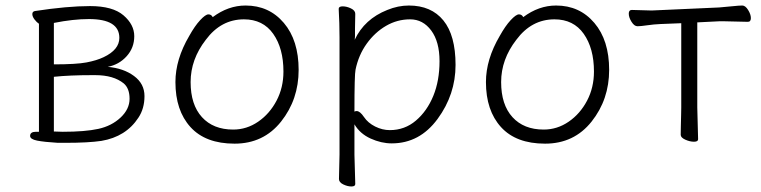

<svg xmlns="http://www.w3.org/2000/svg" viewBox="-20 -504 2753 695"><path d="M189 13Q140 10 114.5 5Q89 0 89 -12Q89 -27 110 -27H121V-418Q113 -423 105 -433.5Q97 -444 97 -453Q97 -462 106 -464Q224 -482 306 -482Q388 -482 427 -448.5Q466 -415 466 -373Q466 -331 438.5 -300.5Q411 -270 370 -262Q427 -257 465 -229Q503 -201 503 -156Q503 -111 481 -78Q436 -9 347 6Q300 13 217 13ZM302 -435Q245 -435 175 -421V-271Q256 -271 293 -278Q330 -285 355 -297Q412 -324 412 -367Q412 -435 302 -435ZM175 -28 207 -27Q288 -27 336 -37.5Q384 -48 416.5 -78.5Q449 -109 449 -146.5Q449 -184 428 -202Q391 -232 325 -232H314Q232 -232 175 -226Z M750 -442Q806 -484 869 -484Q954 -484 1007.5 -421Q1061 -358 1061 -251Q1061 -144 997.5 -64Q934 16 829 16Q724 16 669.5 -44Q615 -104 615 -207Q615 -289 665 -374Q685 -410 704.5 -431Q724 -452 734.5 -452Q745 -452 750 -442ZM824 -35Q873 -35 914.5 -63.5Q956 -92 981 -139.5Q1006 -187 1006 -245Q1006 -329 969 -381.5Q932 -434 863 -434Q780 -434 725 -360Q670 -289 670 -207Q670 -125 711 -80Q752 -35 824 -35Z M1207 144 1209 55V-368Q1209 -421 1206 -472Q1206 -481 1220.5 -481Q1235 -481 1250.5 -473.5Q1266 -466 1266 -454Q1266 -454 1265 -401Q1265 -401 1265 -372L1264 -360Q1299 -435 1382 -468Q1421 -484 1460 -484Q1541 -484 1585 -430Q1629 -376 1629 -269Q1629 -162 1564 -73.5Q1499 15 1398 15Q1360 15 1321.5 -2.5Q1283 -20 1263 -54V56L1266 162Q1266 171 1252 171Q1238 171 1222.5 163.5Q1207 156 1207 144ZM1263 -100Q1267 -102 1271 -102Q1283 -102 1297.5 -80.5Q1312 -59 1338 -46Q1364 -33 1391 -33Q1445 -33 1485.5 -67.5Q1526 -102 1548.5 -157Q1571 -212 1571 -282.5Q1571 -353 1541 -393.5Q1511 -434 1464.5 -434Q1418 -434 1377.5 -410.5Q1337 -387 1307.5 -346Q1278 -305 1267 -252Q1263 -235 1263 -100Z M1874 -442Q1930 -484 1993 -484Q2078 -484 2131.5 -421Q2185 -358 2185 -251Q2185 -144 2121.5 -64Q2058 16 1953 16Q1848 16 1793.5 -44Q1739 -104 1739 -207Q1739 -289 1789 -374Q1809 -410 1828.5 -431Q1848 -452 1858.5 -452Q1869 -452 1874 -442ZM1948 -35Q1997 -35 2038.5 -63.5Q2080 -92 2105 -139.5Q2130 -187 2130 -245Q2130 -329 2093 -381.5Q2056 -434 1987 -434Q1904 -434 1849 -360Q1794 -289 1794 -207Q1794 -125 1835 -80Q1876 -35 1948 -35Z M2504 -115 2507 0Q2507 9 2492 9Q2477 9 2460.5 1.5Q2444 -6 2444 -16Q2444 -26 2444.5 -46.5Q2445 -67 2445.5 -87.5Q2446 -108 2446 -115V-420L2371 -417Q2347 -416 2323 -412.5Q2299 -409 2287.5 -409Q2276 -409 2266 -425Q2256 -441 2256 -454.5Q2256 -468 2267 -468L2339 -466L2583 -477Q2608 -479 2632 -481.5Q2656 -484 2667 -484Q2678 -484 2688 -468Q2698 -452 2698 -438.5Q2698 -425 2687 -425Q2687 -425 2601 -427H2584L2504 -423Z"/></svg>

Font: LXGW WenKai Light
Style: Regular
Weight: 300
Designer: LXGW / Fontworks Inc.
Foundry: LXGW / Fontworks Inc.
Version: Version 1.501; October 10, 2024